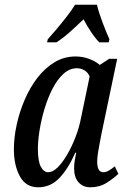

<svg xmlns="http://www.w3.org/2000/svg" viewBox="-20 -786 541 816"><path d="M142 10Q90 10 64.5 -36.5Q39 -83 39 -152Q39 -200 50.5 -254Q62 -308 84 -360Q106 -412 138 -454Q170 -496 211 -521Q252 -546 301 -546Q332 -546 359.5 -535.5Q387 -525 404 -510L444 -536H478L411 -216Q409 -204 404.5 -182Q400 -160 396.5 -137Q393 -114 393 -100Q393 -54 419 -54Q431 -54 442.5 -61Q454 -68 468 -79L483 -47Q463 -28 433 -9Q403 10 364 10Q333 10 314 -11Q295 -32 295 -70Q295 -91 298 -106Q301 -121 304 -137H300Q270 -69 232.5 -29.5Q195 10 142 10ZM185 -54Q204 -54 224.5 -74Q245 -94 265 -128Q285 -162 301 -203.5Q317 -245 325 -288L361 -461Q354 -478 339 -487Q324 -496 307 -496Q276 -496 250 -472.5Q224 -449 204 -410.5Q184 -372 170 -326Q156 -280 148.5 -234.5Q141 -189 141 -154Q141 -101 153.5 -77.5Q166 -54 185 -54ZM183 -619Q200 -638 221.5 -663.5Q243 -689 264 -716Q285 -743 299 -766H392Q400 -732 416 -690Q432 -648 445 -619L442 -606H402Q385 -623 366.5 -651Q348 -679 335 -704Q306 -676 277.5 -650.5Q249 -625 220 -606H180Z"/></svg>

Font: Noto Serif ExtraCondensed Medium
Style: Italic
Weight: 500
Width: 2
Italic angle: -12°
Designer: Monotype Design Team
Foundry: Monotype Imaging Inc.
Version: Version 2.013; ttfautohint (v1.8.4.7-5d5b)